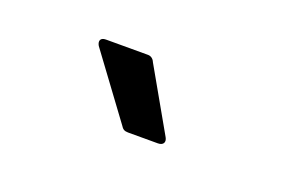

<svg xmlns="http://www.w3.org/2000/svg" viewBox="-35 -846 449 296"><g transform="rotate(20 189.0 -697.5)"><path d="M232 -636C241 -636 244 -642 240 -649L182 -751C180 -756 176 -759 171 -759H102C93 -759 91 -753 95 -746L171 -643C174 -638 177 -636 183 -636Z"/></g></svg>

Font: LINE Seed JP_OTF Regular
Style: Regular
Weight: 400
Designer: LY Corporation & Fontrix & Fontworks
Version: Version 1.002